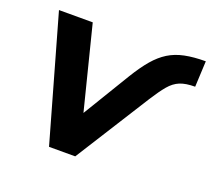

<svg xmlns="http://www.w3.org/2000/svg" viewBox="-121 -871 1126 1026"><g transform="rotate(20 441.5 -358.0)"><path d="M252 0 52 -705H244L363 -233L526 -502Q564 -564 599 -605Q634 -646 673.5 -670.5Q713 -695 764 -705.5Q815 -716 883 -716L876 -569Q823 -569 790 -555.5Q757 -542 730 -510Q703 -478 668 -423L401 0Z"/></g></svg>

Font: Winston ExtraBold
Style: Italic
Weight: 800
Italic angle: -9°
Designer: Original fonts by Vernon Adams / Changes by Cristiano Sobral
Foundry: Original fonts by Vernon Adams / Changes by Cristiano Sobral
Version: Version 2.503;July 17, 2020;FontCreator 13.0.0.2655 64-bit